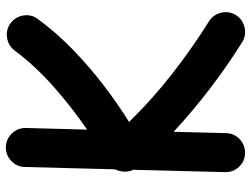

<svg xmlns="http://www.w3.org/2000/svg" viewBox="-118 -650 834 637"><g transform="rotate(-90 298.5 -332.0)"><path d="M108.4 64.5Q81.5 64 63.2 44.7Q44.9 25.4 45.4 -1.5L53.2 -306.2Q46.9 -319.3 47.1 -335.7Q47.4 -352.1 54.7 -366.7L62.5 -665.5Q63 -692.4 82.3 -710.9Q101.6 -729.5 128.4 -729Q155.3 -728.5 173.8 -709Q192.4 -689.5 191.9 -662.6L186.5 -459.5Q260.7 -510.3 329.8 -571.5Q398.9 -632.8 448.7 -699.7Q464.8 -721.2 491.7 -725.1Q518.6 -729 539.6 -713.4Q561 -697.3 565.2 -670.7Q569.3 -644 553.2 -622.6Q508.3 -561.5 451.4 -506.3Q394.5 -451.2 333 -404.3Q271.5 -357.4 211.9 -320.3Q286.6 -243.7 371.3 -177.5Q456.1 -111.3 546.4 -54.7Q568.8 -40 574.5 -13.7Q580.1 12.7 565.9 35.2Q551.3 57.1 524.9 63Q498.5 68.8 476.1 54.7Q398.9 6.3 323.7 -51Q248.5 -108.4 179.2 -172.4L174.8 1.5Q174.3 28.3 154.8 46.6Q135.3 64.9 108.4 64.5Z"/></g></svg>

Font: Mikhak-FD Bold
Style: Regular
Weight: 700
Designer: Amin Abedi
Version: Version 3.3